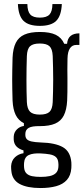

<svg xmlns="http://www.w3.org/2000/svg" viewBox="-20 -765 414 950"><path d="M180.1 165.4Q114.9 165.4 77.5 145.4Q40.1 125.3 36.1 80.6Q35.8 76.1 35.2 69.9Q34.6 63.8 34.9 57.1Q36.7 29 54.4 12.8Q72.1 -3.4 96.3 -6.9V-20.7Q74 -27.5 61.8 -40.1Q49.6 -52.8 48 -72.5Q47.8 -77.1 47.8 -81.3Q47.8 -85.6 48 -90.3Q49.4 -111.1 63.9 -125.1Q78.3 -139.2 98.2 -141.7V-155.5Q70.9 -169.1 57.6 -196.4Q44.3 -223.8 42.2 -267Q41.3 -298.4 40.8 -323.3Q40.3 -348.1 40.3 -371Q40.3 -393.8 40.8 -420Q41.3 -446.1 42.2 -480.1Q44.2 -525 58.1 -553Q72 -581 101 -593.9Q130.1 -606.8 177.3 -606.8Q226.9 -606.8 255.7 -592.9Q284.5 -579 297.9 -548.2H311.8Q313.9 -574.5 329.3 -587.2Q344.7 -600 372.9 -600V-542.6H356.9Q337.4 -542.6 326.1 -526Q314.8 -509.4 314 -475.2L313.3 -420.9Q313.7 -400.3 313.7 -382.2Q313.7 -364 313.7 -346.5Q313.8 -328.9 313.5 -309.8Q313.3 -290.6 312.3 -267Q309.8 -221.8 295.8 -193.9Q281.9 -166.1 253 -153.5Q224.2 -140.9 177 -140.9Q138.6 -141.7 122 -132.3Q105.4 -122.8 105.4 -102V-96.6Q105.8 -83.8 112.8 -76.3Q119.8 -68.7 136.2 -65Q152.6 -61.3 181.6 -60.1Q253.7 -58.2 291.1 -36.8Q328.4 -15.4 333 38.1Q333.4 45.1 333.4 51.8Q333.4 58.5 333 66.4Q330.4 103.7 310.9 125.3Q291.5 147 258.1 156.2Q224.7 165.4 180.1 165.4ZM181.6 110.3Q207 110.3 226 106.2Q245 102.1 256.1 91.7Q267.2 81.3 268.8 62.4Q269.4 56.3 269.3 51Q269.2 45.7 268.6 40.2Q266.9 20.7 255.9 11.4Q245 2.1 226.1 -1.2Q207.2 -4.6 181.7 -5.8Q143.8 -7.8 122.6 2Q101.4 11.7 99.1 40.8Q98.5 46.1 98.6 51.7Q98.6 57.4 99 62.4Q100.5 82.6 110.8 92.8Q121 103 139 106.7Q156.9 110.3 181.6 110.3ZM176.9 -198Q211 -198 225.1 -211.7Q239.2 -225.4 240.8 -259.4Q241.8 -284.6 242.5 -312.9Q243.2 -341.3 243.2 -371.2Q243.2 -401 242.5 -430.8Q241.8 -460.6 240.8 -488.2Q239.2 -522.8 224.9 -536.2Q210.6 -549.7 176.9 -549.7Q143.2 -549.7 128.8 -536.2Q114.3 -522.7 112.9 -487.7Q111.9 -457.7 111.4 -427.8Q110.9 -397.8 110.9 -368.9Q110.9 -340 111.4 -312.7Q111.9 -285.4 112.9 -260.2Q114.5 -226.4 128.7 -212.2Q143 -198 176.9 -198ZM177.4 -637Q121.6 -637 96.3 -661.9Q71.1 -686.8 68.6 -744.8H115.4Q115.8 -708.6 129.9 -693.2Q144 -677.8 177.4 -677.8Q210.8 -677.8 224.9 -693.2Q239 -708.6 239.4 -744.8H285.9Q283.3 -686.8 258.2 -661.9Q233.2 -637 177.4 -637Z"/></svg>

Font: Big Shoulders Display SC Thin
Style: Regular
Weight: 100
Designer: Patric King
Foundry: XO Type Co
Version: Version 2.002